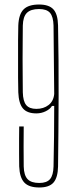

<svg xmlns="http://www.w3.org/2000/svg" viewBox="-20 -824 340 850"><path d="M154 6Q108 6 87.5 -16Q67 -38 65 -87Q65 -108 64.5 -142Q64 -176 64.5 -210Q65 -244 65 -264H85Q84 -176 85 -87Q86 -48 102 -31Q118 -14 154 -14Q187 -14 201.5 -31Q216 -48 217 -87Q220 -216 220 -355H210Q202 -341 182.5 -331.5Q163 -322 141 -322Q100 -322 81.5 -344Q63 -366 61 -415Q60 -441 60 -480.5Q60 -520 60 -563Q60 -606 60 -645.5Q60 -685 61 -711Q63 -761 84.5 -782.5Q106 -804 153 -804Q197 -804 216.5 -782.5Q236 -761 237 -711Q240 -560 239.5 -398.5Q239 -237 237 -87Q236 -38 217 -16Q198 6 154 6ZM141 -342Q173 -342 195 -359Q217 -376 220 -408Q219 -484 218.5 -559.5Q218 -635 217 -711Q216 -750 201.5 -767Q187 -784 153 -784Q116 -784 99 -767Q82 -750 81 -711Q81 -687 80.5 -647Q80 -607 80 -563Q80 -519 80.5 -479Q81 -439 81 -415Q82 -376 96 -359Q110 -342 141 -342Z"/></svg>

Font: Big Shoulders Display Thin
Style: Regular
Weight: 100
Designer: Patric King
Foundry: XO Type Co
Version: Version 1.000; ttfautohint (v1.8.2)